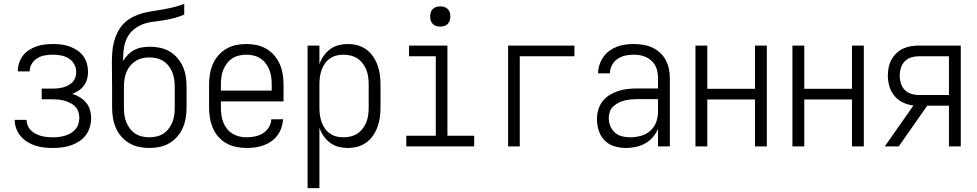

<svg xmlns="http://www.w3.org/2000/svg" viewBox="-20 -755 5040 990"><path d="M253 8Q230 8 207 5.5Q184 3 162.5 -4Q141 -11 121.5 -23Q102 -35 87 -52.5Q72 -70 64 -91.5Q56 -113 56 -136V-137H117Q117 -122 123 -107.5Q129 -93 140 -82.5Q151 -72 164.5 -65Q178 -58 192.5 -54Q207 -50 222.5 -48.5Q238 -47 253 -47Q269 -47 284.5 -49Q300 -51 315.5 -55.5Q331 -60 344.5 -68Q358 -76 368.5 -88Q379 -100 384 -115.5Q389 -131 389 -147Q389 -163 384 -178.5Q379 -194 368 -205.5Q357 -217 342.5 -224Q328 -231 313 -235.5Q298 -240 282 -241.5Q266 -243 250 -243H195V-298H250Q264 -298 278 -299.5Q292 -301 305.5 -304.5Q319 -308 332 -315Q345 -322 354.5 -332Q364 -342 368.5 -355.5Q373 -369 373 -384Q373 -405 362.5 -424Q352 -443 334 -454Q316 -465 295 -469Q274 -473 253 -473Q232 -473 211.5 -469.5Q191 -466 173.5 -455.5Q156 -445 144.5 -427Q133 -409 133 -388V-387H72V-390Q72 -411 79 -431.5Q86 -452 99 -469Q112 -486 130.5 -497.5Q149 -509 169 -516Q189 -523 210.5 -525.5Q232 -528 253 -528Q275 -528 296.5 -525.5Q318 -523 338.5 -515.5Q359 -508 377.5 -496Q396 -484 409 -466.5Q422 -449 428 -427.5Q434 -406 434 -384Q434 -366 429 -347.5Q424 -329 413 -314Q402 -299 386.5 -288.5Q371 -278 353 -271Q373 -265 391.5 -253.5Q410 -242 424 -225.5Q438 -209 444 -188Q450 -167 450 -146Q450 -122 443 -99Q436 -76 422 -57.5Q408 -39 388 -26Q368 -13 345.5 -5.5Q323 2 299.5 5Q276 8 253 8Z M750 8Q723 8 696.5 2.5Q670 -3 647 -16.5Q624 -30 606 -50.5Q588 -71 577.5 -95.5Q567 -120 562.5 -146.5Q558 -173 558 -200V-306Q558 -338 557.5 -369Q557 -400 557 -432Q557 -459 559 -486.5Q561 -514 568 -540.5Q575 -567 588 -592Q601 -617 620.5 -636Q640 -655 664.5 -667.5Q689 -680 715.5 -687Q742 -694 769.5 -698Q797 -702 824 -707Q851 -712 877.5 -718.5Q904 -725 930 -735V-680Q905 -669 878.5 -662Q852 -655 825 -650.5Q798 -646 771 -643Q744 -640 718 -630.5Q692 -621 670.5 -603.5Q649 -586 636.5 -562Q624 -538 619.5 -510.5Q615 -483 615 -456V-441Q625 -458 640 -473Q655 -488 673 -497.5Q691 -507 711.5 -510.5Q732 -514 753 -514Q779 -514 805.5 -508.5Q832 -503 855 -489.5Q878 -476 895.5 -455Q913 -434 923.5 -410Q934 -386 938 -359.5Q942 -333 942 -306V-200Q942 -173 937.5 -146.5Q933 -120 922.5 -95.5Q912 -71 894 -50.5Q876 -30 853 -16.5Q830 -3 803.5 2.5Q777 8 750 8ZM750 -47Q769 -47 788 -51.5Q807 -56 823 -66.5Q839 -77 850.5 -92.5Q862 -108 869 -125.5Q876 -143 878.5 -162Q881 -181 881 -200V-306Q881 -325 878.5 -344Q876 -363 869 -381Q862 -399 850.5 -414Q839 -429 823 -439.5Q807 -450 788 -454.5Q769 -459 750 -459Q731 -459 712.5 -454.5Q694 -450 678 -439.5Q662 -429 650 -414Q638 -399 631 -381Q624 -363 621.5 -344Q619 -325 619 -306V-200Q619 -181 621.5 -162Q624 -143 631 -125.5Q638 -108 649.5 -92.5Q661 -77 677 -66.5Q693 -56 712 -51.5Q731 -47 750 -47Z M1251 8Q1225 8 1198 2.5Q1171 -3 1147.5 -16Q1124 -29 1106 -49.5Q1088 -70 1077.5 -95Q1067 -120 1062.5 -146.5Q1058 -173 1058 -200V-320Q1058 -347 1062.5 -373.5Q1067 -400 1077.5 -424.5Q1088 -449 1106 -469.5Q1124 -490 1147 -503.5Q1170 -517 1196.5 -522.5Q1223 -528 1250 -528Q1277 -528 1303.5 -522.5Q1330 -517 1353 -503.5Q1376 -490 1394 -469.5Q1412 -449 1422.5 -424.5Q1433 -400 1437.5 -373.5Q1442 -347 1442 -320V-232H1119V-200Q1119 -181 1121.5 -162Q1124 -143 1131 -125Q1138 -107 1150 -91.5Q1162 -76 1178.5 -66Q1195 -56 1213.5 -51.5Q1232 -47 1251 -47Q1273 -47 1295 -51.5Q1317 -56 1335.5 -67.5Q1354 -79 1366 -98.5Q1378 -118 1379 -140H1440Q1438 -118 1431 -96.5Q1424 -75 1410.5 -57Q1397 -39 1378.5 -26Q1360 -13 1339 -5.5Q1318 2 1296 5Q1274 8 1251 8ZM1119 -288H1381V-320Q1381 -339 1378.5 -358Q1376 -377 1369 -394.5Q1362 -412 1350.5 -427.5Q1339 -443 1323 -453.5Q1307 -464 1288 -468.5Q1269 -473 1250 -473Q1231 -473 1212 -468.5Q1193 -464 1177 -453.5Q1161 -443 1149.5 -427.5Q1138 -412 1131 -394.5Q1124 -377 1121.5 -358Q1119 -339 1119 -320Z M1566 215V-520H1627V-424Q1635 -447 1649 -467Q1663 -487 1682.5 -501.5Q1702 -516 1725.5 -522Q1749 -528 1773 -528Q1799 -528 1823.5 -521.5Q1848 -515 1868.5 -500Q1889 -485 1903.5 -464Q1918 -443 1926.5 -419.5Q1935 -396 1938.5 -370.5Q1942 -345 1942 -320V-200Q1942 -175 1938.5 -149.5Q1935 -124 1926.5 -100.5Q1918 -77 1903.5 -56Q1889 -35 1868.5 -20Q1848 -5 1823.5 1.5Q1799 8 1773 8Q1749 8 1725.5 2Q1702 -4 1682.5 -18.5Q1663 -33 1649 -53Q1635 -73 1627 -96V215ZM1751 -47Q1770 -47 1788.5 -51.5Q1807 -56 1823 -66.5Q1839 -77 1850.5 -92.5Q1862 -108 1869 -125.5Q1876 -143 1878.5 -162Q1881 -181 1881 -200V-320Q1881 -339 1878.5 -358Q1876 -377 1869 -394.5Q1862 -412 1850.5 -427.5Q1839 -443 1823 -453.5Q1807 -464 1788.5 -468.5Q1770 -473 1751 -473Q1732 -473 1714 -468.5Q1696 -464 1680.5 -453Q1665 -442 1654.5 -426.5Q1644 -411 1638 -393.5Q1632 -376 1629.5 -357.5Q1627 -339 1627 -320V-200Q1627 -181 1629.5 -162.5Q1632 -144 1638 -126.5Q1644 -109 1654.5 -93.5Q1665 -78 1680.5 -67Q1696 -56 1714 -51.5Q1732 -47 1751 -47Z M2075 0V-55H2227V-465H2089V-520H2287V-55H2425V0ZM2250 -618Q2239 -618 2229 -621Q2219 -624 2211.5 -631.5Q2204 -639 2201 -649Q2198 -659 2198 -670Q2198 -681 2201 -691Q2204 -701 2211.5 -708.5Q2219 -716 2229 -719Q2239 -722 2250 -722Q2261 -722 2271 -719Q2281 -716 2288.5 -708.5Q2296 -701 2299 -691Q2302 -681 2302 -670Q2302 -659 2299 -649Q2296 -639 2288.5 -631.5Q2281 -624 2271 -621Q2261 -618 2250 -618Z M2600 0V-520H2942V-465H2660V0Z M3208 8Q3178 8 3148.5 -0.5Q3119 -9 3098 -30.5Q3077 -52 3067.5 -81Q3058 -110 3058 -140Q3058 -165 3065 -189.5Q3072 -214 3087.5 -233.5Q3103 -253 3124.5 -266Q3146 -279 3170 -286.5Q3194 -294 3218.5 -296.5Q3243 -299 3268 -299H3373V-352Q3373 -368 3370 -384.5Q3367 -401 3359.5 -415.5Q3352 -430 3339.5 -441.5Q3327 -453 3312.5 -460Q3298 -467 3281.5 -470Q3265 -473 3248 -473Q3226 -473 3204.5 -468.5Q3183 -464 3164.5 -451.5Q3146 -439 3135.5 -419Q3125 -399 3125 -377H3064Q3064 -399 3071 -420.5Q3078 -442 3090.5 -460.5Q3103 -479 3121.5 -492.5Q3140 -506 3160.5 -514Q3181 -522 3203.5 -525Q3226 -528 3248 -528Q3273 -528 3297 -524Q3321 -520 3343 -510Q3365 -500 3383 -483.5Q3401 -467 3412.5 -445.5Q3424 -424 3429 -400Q3434 -376 3434 -352V0H3373V-91Q3363 -67 3346 -47.5Q3329 -28 3306.5 -15.5Q3284 -3 3258.5 2.5Q3233 8 3208 8ZM3230 -47Q3257 -47 3284.5 -54.5Q3312 -62 3333 -80.5Q3354 -99 3363.5 -125.5Q3373 -152 3373 -180V-244H3268Q3252 -244 3235 -242.5Q3218 -241 3201.5 -237Q3185 -233 3170 -225.5Q3155 -218 3142.5 -206.5Q3130 -195 3124.5 -179Q3119 -163 3119 -146Q3119 -125 3127 -105Q3135 -85 3151 -71Q3167 -57 3188 -52Q3209 -47 3230 -47Z M3566 0V-520H3627V-297H3873V-520H3934V0H3873V-242H3627V0Z M4066 0V-520H4127V-297H4373V-520H4434V0H4373V-242H4127V0Z M4542 0 4690 -211Q4662 -214 4636 -226.5Q4610 -239 4592 -260.5Q4574 -282 4566 -309.5Q4558 -337 4558 -365Q4558 -386 4562 -407Q4566 -428 4576 -446.5Q4586 -465 4601.5 -480Q4617 -495 4636 -504Q4655 -513 4676 -516.5Q4697 -520 4718 -520H4934V0H4873V-210H4761L4614 0ZM4718 -265H4873V-465H4718Q4698 -465 4678.5 -459Q4659 -453 4645 -438.5Q4631 -424 4625 -404.5Q4619 -385 4619 -365Q4619 -345 4625 -325.5Q4631 -306 4645 -291.5Q4659 -277 4678.5 -271Q4698 -265 4718 -265Z"/></svg>

Font: Iosevka Curly Light
Style: Regular
Weight: 300
Monospace: yes
Designer: Belleve Invis
Foundry: Belleve Invis
Version: Version 22.1.2; ttfautohint (v1.8.4)